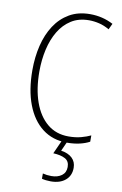

<svg xmlns="http://www.w3.org/2000/svg" viewBox="-103 -782 686 1079"><g transform="rotate(10 240.0 -242.0)"><path d="M322 -689Q263 -689 220.5 -662Q178 -635 150.5 -589Q123 -543 109.5 -483.5Q96 -424 96 -358Q96 -258 122.5 -183.5Q149 -109 199 -67.5Q249 -26 320 -26Q360 -26 391.5 -34.5Q423 -43 446 -54V-18Q422 -5 389.5 2.5Q357 10 318 10Q236 10 177.5 -35Q119 -80 87.5 -162.5Q56 -245 56 -358Q56 -433 72 -499Q88 -565 121 -615.5Q154 -666 204 -695Q254 -724 322 -724Q393 -724 454 -692L438 -658Q409 -675 379.5 -682Q350 -689 322 -689ZM380 143Q380 188 349 214Q318 240 266 240Q237 240 215 234V204Q238 210 264 210Q300 210 323 193Q346 176 346 144Q346 111 321 97.5Q296 84 253 82L290 0H321L294 60Q335 66 357.5 87.5Q380 109 380 143Z"/></g></svg>

Font: Noto Sans Khmer UI Condensed ExtraLight
Style: Regular
Weight: 200
Width: 3
Designer: Danh Hong and the Monotype Design Team
Foundry: Monotype Imaging Inc.
Version: Version 2.002; ttfautohint (v1.8.4.7-5d5b)